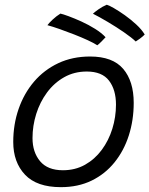

<svg xmlns="http://www.w3.org/2000/svg" viewBox="-20 -775 632 812"><path d="M237.5 16.5Q135.5 16.5 85.8 -36.2Q36 -89 36 -174.5Q36 -249 58.8 -314.5Q81.5 -380 124 -429.8Q166.5 -479.5 226.5 -507.8Q286.5 -536 361 -536Q456.5 -536 501 -483.8Q545.5 -431.5 545.5 -340Q545.5 -267 524.8 -202.2Q504 -137.5 464.2 -88.2Q424.5 -39 367.5 -11.2Q310.5 16.5 237.5 16.5ZM246 -55Q298 -55 339.5 -78.2Q381 -101.5 410.2 -141Q439.5 -180.5 455 -230.2Q470.5 -280 470.5 -332.5Q470.5 -395.5 441 -434Q411.5 -472.5 347 -472.5Q294 -472.5 251.5 -448.5Q209 -424.5 179 -384Q149 -343.5 133.2 -293.2Q117.5 -243 117.5 -191Q117.5 -131.5 149.5 -93.2Q181.5 -55 246 -55ZM431.5 -755Q440 -753 461 -741Q482 -729 507.8 -710.8Q533.5 -692.5 556.5 -671.2Q579.5 -650 592 -629Q584.5 -621 571.2 -611.2Q558 -601.5 554 -599.5Q537.5 -615.5 505 -638Q472.5 -660.5 436.2 -682Q400 -703.5 373 -717Q379.5 -723.5 396.5 -735.5Q413.5 -747.5 431.5 -755ZM235.5 -717.5Q245.5 -715.5 270 -706.5Q294.5 -697.5 324.8 -683.8Q355 -670 382.5 -652.8Q410 -635.5 426.5 -617.5Q422 -612 408.8 -599Q395.5 -586 391.5 -583.5Q377 -593 351 -605Q325 -617 293.8 -629.2Q262.5 -641.5 232.5 -652Q202.5 -662.5 180.5 -668.5Q186 -676.5 202.2 -691.8Q218.5 -707 235.5 -717.5Z"/></svg>

Font: Grandstander Light
Style: Italic
Weight: 300
Italic angle: -15°
Designer: Tyler Finck
Foundry: Etcetera Type Co
Version: Version 1.200; ttfautohint (v1.8.3)